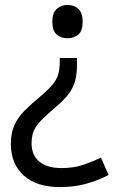

<svg xmlns="http://www.w3.org/2000/svg" viewBox="-20 -566 474 778"><path d="M292 -304Q292 -267 284.5 -239Q277 -211 259 -186.5Q241 -162 208 -134Q170 -102 148 -79.5Q126 -57 117 -36Q108 -15 108 15Q108 63 139.5 89Q171 115 229 115Q279 115 317 102Q355 89 389 73L420 143Q380 164 331.5 178Q283 192 223 192Q128 192 76 145Q24 98 24 17Q24 -28 38.5 -59.5Q53 -91 79.5 -117.5Q106 -144 142 -174Q176 -203 193 -223.5Q210 -244 216 -265Q222 -286 222 -314V-331H292ZM315 -478Q315 -441 297.5 -426Q280 -411 253 -411Q228 -411 210 -426Q192 -441 192 -478Q192 -514 210 -530Q228 -546 253 -546Q280 -546 297.5 -530Q315 -514 315 -478Z"/></svg>

Font: Noto Sans Ol Chiki
Style: Regular
Weight: 400
Designer: Monotype Design Team, Lewis McGuffie
Foundry: Monotype Imaging Inc.
Version: Version 2.003